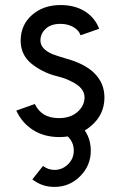

<svg xmlns="http://www.w3.org/2000/svg" viewBox="-20 -532 478 762"><path d="M292.7 -41.5 228.7 -3.5Q249 5.2 261 24Q272.8 42 272.8 65.7Q272.8 97.2 250.7 119.3Q227.7 142.3 196.2 142.3Q171.3 142.3 150.8 126.7Q150.8 126.7 140 140Q129.2 153.3 108.5 179.8Q145.8 209.8 196.2 209.8Q255.8 209.8 298 167.5Q340.3 125.3 340.3 65.7Q340.3 1.8 292.7 -41.5ZM373.7 -417.8Q356.3 -462.2 317 -487Q276.3 -512.2 219.7 -512Q151.7 -511.8 106.8 -472.3Q62 -432.7 62 -370.8Q62.2 -315.7 102.3 -281.5Q122.7 -264.3 149.2 -250.7Q175.7 -237 207.2 -229.3Q224.3 -225 238.4 -219.9Q252.5 -214.8 264.3 -208.2Q315.2 -183.8 315.5 -146.3Q315.7 -112.3 287 -87.3Q259.2 -63.2 213.8 -63.2Q144.8 -63.2 118.2 -119.3L44.7 -93Q67.2 -44.3 110.8 -16.3Q154.5 11.8 215.2 12Q289.7 12 340.8 -31.7Q394.3 -76.7 394.5 -144.8Q394.5 -203.5 352.2 -243.8Q314.5 -280.3 237.3 -301Q223.7 -305.2 211.3 -309.1Q199 -313 188 -317.2Q140.8 -337.7 140.5 -370.5Q140.3 -398.7 161.7 -418Q182.2 -437.3 220.2 -437.3Q248.7 -437.3 270.8 -424.8Q293 -412.2 299.7 -392Z"/></svg>

Font: Unageo Variable
Style: Regular
Weight: 300
Designer: Richard Sepsi
Foundry: Richard Sepsi
Version: Version 2.200